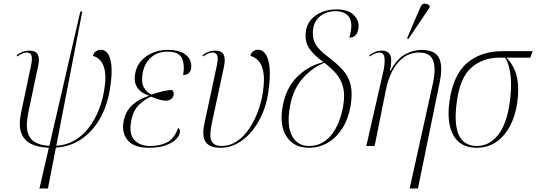

<svg xmlns="http://www.w3.org/2000/svg" viewBox="-20 -825 3030 1085"><path d="M203 240 256 10Q196 8 155.5 -12Q115 -32 99.5 -75.5Q84 -119 100 -192L155 -453Q164 -496 157.5 -512Q151 -528 132 -528Q121 -528 108.5 -523.5Q96 -519 78 -506L74 -513Q91 -526 108.5 -532.5Q126 -539 143 -539Q183 -539 194 -516Q205 -493 195 -450L141 -194Q125 -119 136.5 -78Q148 -37 180.5 -20Q213 -3 259 -1L434 -760H445L298 -1Q357 -5 403 -32.5Q449 -60 482 -103.5Q515 -147 536.5 -199.5Q558 -252 567 -306Q580 -376 573.5 -418.5Q567 -461 548.5 -482Q530 -503 505 -509Q510 -528 523.5 -536Q537 -544 548 -544Q591 -544 605 -483Q619 -422 599 -309Q583 -220 542 -150Q501 -80 438.5 -38Q376 4 296 9L251 240Z M820 10Q739 10 703 -31Q667 -72 678 -137Q689 -197 728 -232Q767 -267 821 -283V-285Q777 -299 756 -330Q735 -361 744 -409Q754 -469 805.5 -506Q857 -543 930 -543Q981 -543 1011 -527.5Q1041 -512 1052.5 -488Q1064 -464 1060 -438Q1053 -401 1015 -401Q1025 -461 1007.5 -497Q990 -533 926 -533Q871 -533 833.5 -500.5Q796 -468 786 -411Q777 -361 793 -331.5Q809 -302 836 -291Q874 -303 901.5 -309.5Q929 -316 951 -317Q957 -312 960 -305.5Q963 -299 961 -288Q959 -274 946.5 -265Q934 -256 919 -256Q900 -256 882 -261.5Q864 -267 833 -279Q798 -264 764.5 -231.5Q731 -199 721 -139Q708 -66 740 -33Q772 0 828 0Q886 0 925.5 -21Q965 -42 987 -102Q1000 -94 996 -74Q993 -56 973 -36.5Q953 -17 915.5 -3.5Q878 10 820 10Z M1226 10Q1164 10 1142 -23Q1120 -56 1135 -126L1205 -453Q1214 -496 1207.5 -512Q1201 -528 1182 -528Q1172 -528 1159 -523.5Q1146 -519 1127 -506L1124 -513Q1141 -526 1158.5 -532.5Q1176 -539 1194 -539Q1233 -539 1244 -516Q1255 -493 1246 -450L1177 -128Q1161 -53 1176 -26.5Q1191 0 1232 0Q1279 0 1318.5 -26.5Q1358 -53 1388 -97.5Q1418 -142 1438 -196.5Q1458 -251 1466 -307Q1476 -377 1468 -419Q1460 -461 1440 -482Q1420 -503 1395 -509Q1399 -528 1412 -536Q1425 -544 1437 -544Q1480 -544 1496.5 -483Q1513 -422 1497 -309Q1484 -216 1444 -144Q1404 -72 1347.5 -31Q1291 10 1226 10Z M1725 10Q1641 10 1599.5 -53Q1558 -116 1577 -222Q1595 -326 1658 -389.5Q1721 -453 1808 -474Q1758 -510 1731 -546Q1704 -582 1707 -635Q1710 -681 1735.5 -711.5Q1761 -742 1799.5 -757Q1838 -772 1881 -772Q1946 -772 1979.5 -740Q2013 -708 2005 -661Q1996 -612 1954 -612Q1977 -692 1953.5 -727Q1930 -762 1876 -762Q1844 -762 1815.5 -749.5Q1787 -737 1768 -711Q1749 -685 1748 -644Q1746 -602 1766 -570.5Q1786 -539 1840 -499Q1886 -464 1918 -428.5Q1950 -393 1961.5 -345Q1973 -297 1961 -225Q1948 -152 1914 -99Q1880 -46 1831.5 -18Q1783 10 1725 10ZM1727 0Q1800 0 1850 -59.5Q1900 -119 1919 -224Q1930 -288 1919 -332Q1908 -376 1880 -408.5Q1852 -441 1813 -470Q1744 -443 1689.5 -381Q1635 -319 1618 -220Q1600 -115 1630 -57.5Q1660 0 1727 0Z M2295 240 2427 -357Q2444 -438 2427.5 -483Q2411 -528 2350 -528Q2298 -528 2260 -500Q2222 -472 2197 -424Q2172 -376 2160 -313L2097 0H2050L2149 -434Q2157 -482 2151.5 -505Q2146 -528 2125 -528Q2116 -528 2103 -524Q2090 -520 2070 -506L2067 -513Q2085 -526 2101.5 -532.5Q2118 -539 2137 -539Q2173 -539 2185 -514Q2197 -489 2184 -424H2187Q2220 -490 2267 -516.5Q2314 -543 2360 -543Q2438 -543 2461 -497.5Q2484 -452 2464 -357L2342 240ZM2288 -605 2280 -608 2355 -783Q2364 -805 2380 -804.5Q2396 -804 2409 -792L2408 -783Z M2674 10Q2582 10 2542.5 -59.5Q2503 -129 2520 -252Q2541 -402 2619.5 -469Q2698 -536 2821 -536H2990L2977 -499H2842Q2886 -454 2900.5 -392.5Q2915 -331 2903 -245Q2892 -169 2861.5 -112Q2831 -55 2783.5 -22.5Q2736 10 2674 10ZM2675 0Q2745 0 2794.5 -62Q2844 -124 2861 -250Q2872 -326 2866 -391.5Q2860 -457 2835 -499H2801Q2708 -499 2644 -443Q2580 -387 2562 -253Q2544 -129 2572 -64.5Q2600 0 2675 0Z"/></svg>

Font: Noto Serif Display SemiCondensed ExtraLight
Style: Italic
Weight: 200
Width: 4
Italic angle: -12°
Designer: Monotype Design Team
Foundry: Monotype Imaging Inc.
Version: Version 2.009